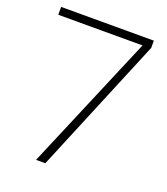

<svg xmlns="http://www.w3.org/2000/svg" viewBox="-131 -803 780 895"><g transform="rotate(20 258.5 -355.0)"><path d="M478 -674 198 0H152L436 -671H18V-710H478Z"/></g></svg>

Font: Fz Poppins ExtLt
Style: Regular
Weight: 200
Designer: Ninad Kale (Devanagari), Jonny Pinhorn (Latin)
Foundry: Indian Type Foundry
Version: Vit hóa bi Vntype.Com & FontZin.Com